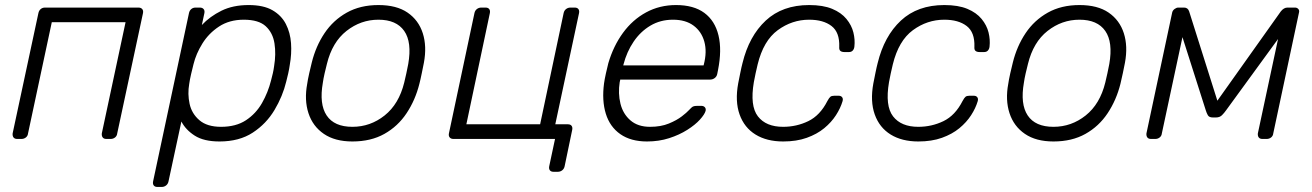

<svg xmlns="http://www.w3.org/2000/svg" viewBox="-20 -550 5192 760"><path d="M48 0Q38 0 33.5 -6Q29 -12 30 -22L132 -498Q134 -508 141 -514Q148 -520 158 -520H528Q538 -520 543 -514Q548 -508 546 -498L444 -22Q443 -12 435.5 -6Q428 0 418 0H401Q391 0 386.5 -6Q382 -12 383 -22L477 -462H185L91 -22Q90 -12 82.5 -6Q75 0 65 0Z M603 190Q593 190 588.5 184Q584 178 586 168L728 -498Q730 -508 737 -514Q744 -520 754 -520H771Q781 -520 786 -514Q791 -508 789 -498L779 -451Q811 -485 856.5 -507.5Q902 -530 964 -530Q1023 -530 1058.5 -509.5Q1094 -489 1111.5 -455Q1129 -421 1132 -379Q1135 -337 1127 -293Q1125 -278 1121 -260Q1117 -242 1113 -227Q1099 -169 1066.5 -114.5Q1034 -60 980.5 -25Q927 10 849 10Q787 10 751 -13Q715 -36 698 -69L647 168Q645 178 637.5 184Q630 190 620 190ZM855 -48Q914 -48 953.5 -74Q993 -100 1017 -142Q1041 -184 1053 -232Q1057 -247 1060 -260Q1063 -273 1065 -288Q1073 -336 1066.5 -378Q1060 -420 1032 -446Q1004 -472 945 -472Q888 -472 847 -445Q806 -418 781 -377.5Q756 -337 746 -296Q742 -281 736.5 -257Q731 -233 729 -218Q722 -178 730.5 -139Q739 -100 769.5 -74Q800 -48 855 -48Z M1375 10Q1306 10 1262 -20Q1218 -50 1201 -102Q1184 -154 1196 -218Q1198 -233 1204 -260Q1210 -287 1214 -302Q1230 -367 1264.5 -418.5Q1299 -470 1352.5 -500Q1406 -530 1478 -530Q1550 -530 1593.5 -500Q1637 -470 1653.5 -418.5Q1670 -367 1658 -302Q1655 -287 1649.5 -260Q1644 -233 1640 -218Q1624 -154 1589.5 -102Q1555 -50 1501.5 -20Q1448 10 1375 10ZM1375 -48Q1446 -48 1502.5 -93Q1559 -138 1580 -223Q1584 -238 1588.5 -260Q1593 -282 1596 -297Q1611 -383 1580 -427.5Q1549 -472 1478 -472Q1408 -472 1351.5 -427.5Q1295 -383 1274 -297Q1270 -282 1265 -260Q1260 -238 1258 -223Q1243 -138 1273 -93Q1303 -48 1375 -48Z M2171 130Q2161 130 2156.5 124Q2152 118 2154 108L2177 0H1775Q1765 0 1760 -6Q1755 -12 1757 -22L1858 -498Q1860 -508 1867.5 -514Q1875 -520 1885 -520H1902Q1912 -520 1916.5 -514Q1921 -508 1919 -498L1826 -58H2118L2211 -498Q2213 -508 2220.5 -514Q2228 -520 2238 -520H2255Q2265 -520 2269.5 -514Q2274 -508 2272 -498L2178 -58H2228Q2238 -58 2242.5 -52Q2247 -46 2245 -36L2215 108Q2213 118 2205.5 124Q2198 130 2188 130Z M2541 10Q2477 10 2435.5 -19Q2394 -48 2378 -100Q2362 -152 2371 -220Q2373 -235 2378.5 -260Q2384 -285 2388 -300Q2408 -368 2446 -420Q2484 -472 2537.5 -501Q2591 -530 2656 -530Q2726 -530 2768 -499Q2810 -468 2824 -410Q2838 -352 2822 -272L2819 -257Q2817 -247 2809 -241Q2801 -235 2791 -235H2435Q2435 -235 2434.5 -231Q2434 -227 2433 -225Q2426 -180 2436 -139.5Q2446 -99 2475.5 -73.5Q2505 -48 2553 -48Q2596 -48 2627.5 -61Q2659 -74 2679 -89.5Q2699 -105 2706 -113Q2718 -126 2723.5 -128.5Q2729 -131 2740 -131H2756Q2765 -131 2770 -125.5Q2775 -120 2773 -111Q2769 -97 2750.5 -76.5Q2732 -56 2700.5 -36Q2669 -16 2628.5 -3Q2588 10 2541 10ZM2447 -291H2765L2766 -295Q2779 -345 2768 -385Q2757 -425 2725.5 -448.5Q2694 -472 2644 -472Q2594 -472 2554.5 -448.5Q2515 -425 2488 -385Q2461 -345 2448 -295Z M3080 10Q3015 10 2970.5 -17.5Q2926 -45 2907.5 -97Q2889 -149 2902 -220Q2905 -235 2910 -260Q2915 -285 2919 -300Q2945 -407 3011 -468.5Q3077 -530 3183 -530Q3238 -530 3274 -515Q3310 -500 3330.5 -475Q3351 -450 3358 -421.5Q3365 -393 3362 -366Q3361 -356 3355.5 -350Q3350 -344 3341 -344H3322Q3312 -344 3306.5 -348.5Q3301 -353 3302 -365Q3304 -422 3271.5 -447Q3239 -472 3183 -472Q3115 -472 3058.5 -430.5Q3002 -389 2979 -295Q2975 -280 2971 -260Q2967 -240 2964 -225Q2948 -131 2980 -89.5Q3012 -48 3080 -48Q3133 -48 3179.5 -70.5Q3226 -93 3255 -150Q3262 -163 3267 -167Q3272 -171 3282 -171H3300Q3309 -171 3313.5 -165Q3318 -159 3315 -149Q3307 -122 3289 -94Q3271 -66 3242.5 -42.5Q3214 -19 3173.5 -4.5Q3133 10 3080 10Z M3615 10Q3550 10 3505.5 -17.5Q3461 -45 3442.5 -97Q3424 -149 3437 -220Q3440 -235 3445 -260Q3450 -285 3454 -300Q3480 -407 3546 -468.5Q3612 -530 3718 -530Q3773 -530 3809 -515Q3845 -500 3865.5 -475Q3886 -450 3893 -421.5Q3900 -393 3897 -366Q3896 -356 3890.5 -350Q3885 -344 3876 -344H3857Q3847 -344 3841.5 -348.5Q3836 -353 3837 -365Q3839 -422 3806.5 -447Q3774 -472 3718 -472Q3650 -472 3593.5 -430.5Q3537 -389 3514 -295Q3510 -280 3506 -260Q3502 -240 3499 -225Q3483 -131 3515 -89.5Q3547 -48 3615 -48Q3668 -48 3714.5 -70.5Q3761 -93 3790 -150Q3797 -163 3802 -167Q3807 -171 3817 -171H3835Q3844 -171 3848.5 -165Q3853 -159 3850 -149Q3842 -122 3824 -94Q3806 -66 3777.5 -42.5Q3749 -19 3708.5 -4.5Q3668 10 3615 10Z M4150 10Q4081 10 4037 -20Q3993 -50 3976 -102Q3959 -154 3971 -218Q3973 -233 3979 -260Q3985 -287 3989 -302Q4005 -367 4039.5 -418.5Q4074 -470 4127.5 -500Q4181 -530 4253 -530Q4325 -530 4368.5 -500Q4412 -470 4428.5 -418.5Q4445 -367 4433 -302Q4430 -287 4424.5 -260Q4419 -233 4415 -218Q4399 -154 4364.5 -102Q4330 -50 4276.5 -20Q4223 10 4150 10ZM4150 -48Q4221 -48 4277.5 -93Q4334 -138 4355 -223Q4359 -238 4363.5 -260Q4368 -282 4371 -297Q4386 -383 4355 -427.5Q4324 -472 4253 -472Q4183 -472 4126.5 -427.5Q4070 -383 4049 -297Q4045 -282 4040 -260Q4035 -238 4033 -223Q4018 -138 4048 -93Q4078 -48 4150 -48Z M4536 0Q4526 0 4521.5 -6Q4517 -12 4518 -22L4620 -501Q4622 -509 4629.5 -514.5Q4637 -520 4644 -520H4667Q4682 -520 4687 -505L4808 -122L4780 -125L5050 -505Q5062 -520 5076 -520H5106Q5114 -520 5119 -514.5Q5124 -509 5122 -501L5020 -22Q5019 -12 5011.5 -6Q5004 0 4994 0H4977Q4967 0 4962.5 -6Q4958 -12 4959 -22L5051 -452H5080L4833 -113Q4826 -103 4817 -94Q4808 -85 4793 -85H4781Q4766 -85 4761 -94Q4756 -103 4753 -113L4651 -433H4667L4579 -22Q4578 -12 4570.5 -6Q4563 0 4553 0Z"/></svg>

Font: Rubik Light Light
Style: Italic
Weight: 300
Italic angle: -12°
Version: Version 2.104